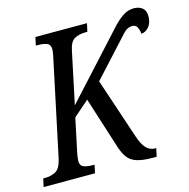

<svg xmlns="http://www.w3.org/2000/svg" viewBox="-124 -829 919 932"><g transform="rotate(-15 335.0 -362.5)"><path d="M-18 0 -9 -41H1Q30 -41 53.5 -53.5Q77 -66 88 -114L192 -605Q193 -612 194.5 -620.5Q196 -629 196 -634Q196 -659 178.5 -666Q161 -673 135 -673H123L132 -714H391L382 -673H371Q341 -673 317.5 -660.5Q294 -648 285 -600L231 -344L527 -668Q556 -698 579.5 -711.5Q603 -725 629 -725Q654 -725 671 -712Q688 -699 688 -670Q688 -636 671 -616.5Q654 -597 633 -596Q631 -617 623.5 -630.5Q616 -644 599 -644Q588 -644 576 -638.5Q564 -633 550 -617L375 -426L477 -121Q490 -81 508.5 -61Q527 -41 555 -41H559L550 0H531Q478 0 448 -10.5Q418 -21 402 -45Q386 -69 374 -110L296 -355L218 -287L181 -112Q180 -104 178.5 -94.5Q177 -85 177 -80Q177 -55 194 -48Q211 -41 238 -41H249L240 0Z"/></g></svg>

Font: Noto Serif Condensed
Style: Italic
Weight: 400
Width: 3
Italic angle: -12°
Designer: Monotype Design Team
Foundry: Monotype Imaging Inc.
Version: Version 2.014; ttfautohint (v1.8.4.7-5d5b)